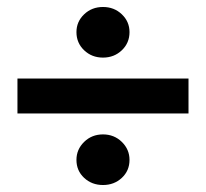

<svg xmlns="http://www.w3.org/2000/svg" viewBox="-20 -595 590 550"><path d="M199 -137Q199 -167 221 -188.5Q243 -210 275 -210Q307 -210 329 -188.5Q351 -167 351 -137Q351 -106 329 -85.5Q307 -65 275 -65Q243 -65 221 -85.5Q199 -106 199 -137ZM199 -503Q199 -533 221 -554Q243 -575 275 -575Q307 -575 329 -554Q351 -533 351 -503Q351 -472 329 -451Q307 -430 275 -430Q243 -430 221 -451Q199 -472 199 -503ZM520 -270H30V-370H520Z"/></svg>

Font: TypoPRO Source Serif Pro
Style: Regular
Weight: 900
Designer: Frank Grießhammer
Foundry: Adobe Systems Incorporated
Version: Version 1.017;PS 1.0;hotconv 1.0.79;makeotf.lib2.5.61930